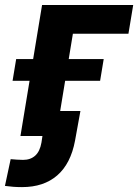

<svg xmlns="http://www.w3.org/2000/svg" viewBox="-69 -556 564 785"><path d="M475.6 -535.6 456.1 -418H229L160.2 0H14.6L103 -535.6ZM-17.6 -225.6 -2.9 -314.5H355L340.3 -225.6ZM21 209Q2.9 209 -14.2 207.8Q-31.2 206.5 -48.8 204.1L-25.4 94.7Q-14.2 95.7 -0.2 96.7Q13.7 97.7 25.4 97.7Q55.7 97.7 75 80.3Q94.2 63 100.6 26.4L104.5 0H54.7L71.3 -102.1H259.8L237.8 19Q220.2 113.3 165 161.1Q109.9 209 21 209Z"/></svg>

Font: Inter 20pt
Style: Bold Italic
Weight: 700
Italic angle: -9.3988°
Version: Version 4.001;git-66647c0bb